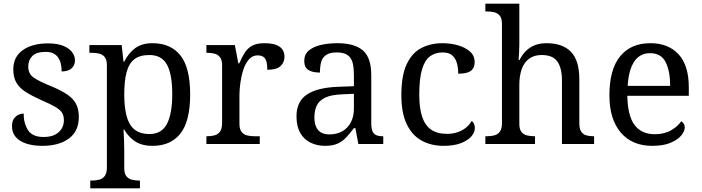

<svg xmlns="http://www.w3.org/2000/svg" viewBox="-20 -780 3801 1040"><path d="M210 10Q160 10 123 -2Q86 -14 65.5 -37.5Q45 -61 45 -96Q45 -123 56 -138Q67 -153 81.5 -159Q96 -165 108 -165Q108 -113 131.5 -75.5Q155 -38 216 -38Q269 -38 297.5 -63.5Q326 -89 326 -129Q326 -154 315.5 -170Q305 -186 278.5 -201.5Q252 -217 203 -238Q152 -261 118.5 -282.5Q85 -304 68.5 -332.5Q52 -361 52 -404Q52 -472 103.5 -508.5Q155 -545 240 -545Q288 -545 320.5 -532.5Q353 -520 369.5 -499Q386 -478 386 -453Q386 -426 367.5 -409.5Q349 -393 314 -393Q314 -443 293 -471Q272 -499 228 -499Q177 -499 155 -476.5Q133 -454 133 -419Q133 -381 161.5 -360.5Q190 -340 257 -313Q310 -291 343 -269Q376 -247 391.5 -218Q407 -189 407 -147Q407 -69 353 -29.5Q299 10 210 10Z M469 240V198H477Q500 198 518.5 193Q537 188 548 172.5Q559 157 559 126V-426Q559 -456 547.5 -470.5Q536 -485 517.5 -489.5Q499 -494 477 -494H464V-536H639L649 -446H653Q676 -492 712 -519Q748 -546 806 -546Q905 -546 957.5 -479.5Q1010 -413 1010 -269Q1010 -124 957.5 -57Q905 10 806 10Q748 10 711.5 -14.5Q675 -39 653 -78H649Q651 -49 652 -16.5Q653 16 653 35V131Q653 160 664.5 174.5Q676 189 694.5 193.5Q713 198 735 198H738V240ZM790 -54Q856 -54 884.5 -109.5Q913 -165 913 -270Q913 -377 884.5 -429.5Q856 -482 789 -482Q737 -482 707.5 -459Q678 -436 665.5 -388.5Q653 -341 653 -269Q653 -200 665.5 -152Q678 -104 708 -79Q738 -54 790 -54Z M1098 0V-42H1101Q1124 -42 1142.5 -47Q1161 -52 1172 -67.5Q1183 -83 1183 -114V-426Q1183 -456 1171.5 -470.5Q1160 -485 1141.5 -489.5Q1123 -494 1101 -494H1098V-536H1252L1271 -437H1276Q1289 -467 1304 -492Q1319 -517 1344 -531.5Q1369 -546 1413 -546Q1468 -546 1494.5 -527Q1521 -508 1521 -473Q1521 -442 1499.5 -422Q1478 -402 1428 -402Q1428 -430 1423 -447Q1418 -464 1406.5 -472Q1395 -480 1375 -480Q1347 -480 1328 -458Q1309 -436 1298 -402Q1287 -368 1282 -331.5Q1277 -295 1277 -266V-109Q1277 -80 1288.5 -65.5Q1300 -51 1318.5 -46.5Q1337 -42 1359 -42H1387V0Z M1741 10Q1697 10 1661.5 -7.5Q1626 -25 1606 -60.5Q1586 -96 1586 -150Q1586 -230 1642.5 -268Q1699 -306 1814 -310L1897 -313V-373Q1897 -409 1891 -436.5Q1885 -464 1865 -480Q1845 -496 1804 -496Q1766 -496 1746 -482Q1726 -468 1719.5 -443.5Q1713 -419 1713 -387Q1671 -387 1649.5 -401.5Q1628 -416 1628 -450Q1628 -485 1652.5 -506Q1677 -527 1718 -536.5Q1759 -546 1808 -546Q1900 -546 1945.5 -507Q1991 -468 1991 -373V-114Q1991 -86 1997 -70.5Q2003 -55 2017 -48.5Q2031 -42 2053 -42H2056V0H1921L1905 -86H1897Q1876 -58 1856 -36.5Q1836 -15 1809.5 -2.5Q1783 10 1741 10ZM1764 -52Q1805 -52 1834.5 -69Q1864 -86 1880.5 -117.5Q1897 -149 1897 -191V-272L1833 -269Q1776 -267 1743.5 -252Q1711 -237 1697 -210.5Q1683 -184 1683 -145Q1683 -114 1692 -93.5Q1701 -73 1719 -62.5Q1737 -52 1764 -52Z M2382 10Q2316 10 2264.5 -18Q2213 -46 2183.5 -106.5Q2154 -167 2154 -265Q2154 -372 2183.5 -433.5Q2213 -495 2263.5 -520.5Q2314 -546 2377 -546Q2419 -546 2459 -535Q2499 -524 2525 -501.5Q2551 -479 2551 -444Q2551 -421 2541 -407Q2531 -393 2511.5 -387Q2492 -381 2462 -381Q2462 -413 2454.5 -439Q2447 -465 2429 -480.5Q2411 -496 2377 -496Q2339 -496 2310.5 -476Q2282 -456 2266.5 -406Q2251 -356 2251 -266Q2251 -195 2266.5 -148Q2282 -101 2315 -78Q2348 -55 2402 -55Q2433 -55 2459 -64Q2485 -73 2504.5 -89Q2524 -105 2535 -125Q2543 -119 2547.5 -109.5Q2552 -100 2552 -86Q2552 -63 2533 -41Q2514 -19 2476.5 -4.5Q2439 10 2382 10Z M2609 0V-42H2617Q2640 -42 2658.5 -47Q2677 -52 2688 -67.5Q2699 -83 2699 -114V-650Q2699 -680 2687.5 -694.5Q2676 -709 2657.5 -713.5Q2639 -718 2617 -718H2609V-760H2793V-540Q2793 -522 2792 -502.5Q2791 -483 2790 -469Q2789 -455 2789 -455H2794Q2809 -485 2830.5 -505.5Q2852 -526 2879.5 -536Q2907 -546 2941 -546Q3027 -546 3072.5 -499.5Q3118 -453 3118 -350V-114Q3118 -83 3128 -67.5Q3138 -52 3155.5 -47Q3173 -42 3195 -42H3198V0H3024V-345Q3024 -410 2999.5 -446Q2975 -482 2914 -482Q2873 -482 2846 -462Q2819 -442 2806 -405.5Q2793 -369 2793 -320V-109Q2793 -80 2804.5 -65.5Q2816 -51 2834.5 -46.5Q2853 -42 2875 -42H2878V0Z M3513 10Q3404 10 3342.5 -62Q3281 -134 3281 -264Q3281 -404 3339 -475Q3397 -546 3503 -546Q3600 -546 3655.5 -486Q3711 -426 3711 -307V-261H3378Q3380 -152 3417.5 -102.5Q3455 -53 3527 -53Q3579 -53 3615.5 -74.5Q3652 -96 3670 -123Q3677 -120 3683 -111Q3689 -102 3689 -89Q3689 -69 3670 -46Q3651 -23 3612 -6.5Q3573 10 3513 10ZM3610 -315Q3610 -395 3585.5 -443.5Q3561 -492 3501 -492Q3446 -492 3415.5 -446.5Q3385 -401 3380 -315Z"/></svg>

Font: Noto Serif Ethiopic
Style: Regular
Weight: 400
Designer: Monotype Design Team
Foundry: Monotype Imaging Inc.
Version: Version 2.102